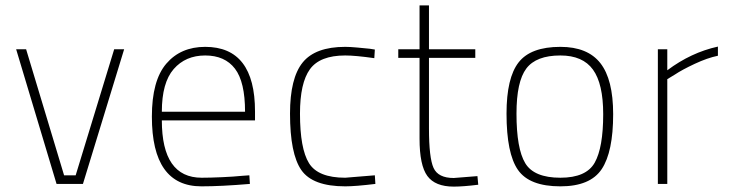

<svg xmlns="http://www.w3.org/2000/svg" viewBox="-20 -683 2716 713"><path d="M40 -500H77L218 -32H261L404 -500H441L288 0H190Z M729 -23Q760 -23 804.5 -25Q849 -27 878 -30L906 -32L908 0Q801 9 728 9Q544 9 544 -250Q544 -384 597.5 -446.5Q651 -509 742 -509Q927 -509 927 -269V-236H581Q581 -23 729 -23ZM581 -268H890Q890 -379 852.5 -428Q815 -477 742 -477Q669 -477 625 -426.5Q581 -376 581 -268Z M1262 -509Q1279 -509 1306.5 -506.5Q1334 -504 1353 -502L1372 -499L1370 -467Q1300 -477 1262 -477Q1168 -477 1131 -426Q1094 -375 1094 -261Q1094 -131 1127.5 -77Q1161 -23 1262 -23L1372 -32L1374 0Q1300 9 1262 9Q1141 9 1099 -51.5Q1057 -112 1057 -261Q1057 -393 1104 -451Q1151 -509 1262 -509Z M1745 -468H1573V-206Q1573 -97 1590 -59.5Q1607 -22 1665 -22L1753 -29L1756 3Q1700 10 1665 10Q1596 10 1567 -29.5Q1538 -69 1538 -168V-468H1459V-500H1538V-663H1573V-500H1745Z M2061 -509Q2162 -509 2209.5 -448.5Q2257 -388 2257 -259Q2257 -119 2214.5 -55Q2172 9 2061 9Q1946 9 1903.5 -52Q1861 -113 1861 -261Q1861 -394 1906 -451.5Q1951 -509 2061 -509ZM2061 -23Q2157 -23 2188.5 -79Q2220 -135 2220 -259Q2220 -372 2182 -424.5Q2144 -477 2061 -477Q1971 -477 1934.5 -428.5Q1898 -380 1898 -261Q1898 -131 1930.5 -77Q1963 -23 2061 -23Z M2423 0V-500H2458V-422Q2546 -488 2646 -510V-476Q2607 -468 2560 -446Q2513 -424 2486 -406L2458 -389V0Z"/></svg>

Font: TypoPRO Titillium Maps
Style: 1 wt
Weight: 100
Designer: Campivisivi
Foundry: Accademia di Belle Arti di Urbino and students of MA course of Visual design
Version: Version 001.001